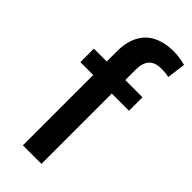

<svg xmlns="http://www.w3.org/2000/svg" viewBox="-249 -814 856 856"><g transform="rotate(45 179.0 -386.0)"><path d="M221 0H104V-443.5H23V-528.5H104V-591.5Q104 -637.5 116.5 -671.5Q129 -705.5 152.2 -727.8Q175.5 -750 209 -761Q242.5 -772 284.5 -772Q318 -772 358.5 -761.5L347 -673.5Q328.5 -678.5 298.5 -678.5Q221 -678.5 221 -595Q221 -594 221 -593V-528.5H329.5V-443.5H221Z"/></g></svg>

Font: Roberto Sans Medium
Style: Regular
Weight: 500
Designer: Google (font) & Cristiano Sobral (main changes)
Version: Version 1.000;October 12, 2021;FontCreator 14.0.0.2814 64-bi